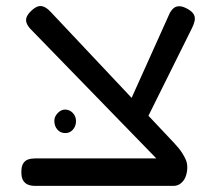

<svg xmlns="http://www.w3.org/2000/svg" viewBox="-20 -599 716 629"><path d="M548 10 498 -74 78 -506Q64 -522 65.5 -536Q67 -550 85 -566Q99 -578 109 -579Q119 -580 128.5 -574.5Q138 -569 147 -559L550 -131Q567 -113 576 -99Q585 -85 589 -75Q594 -63 593.5 -48Q593 -33 588 -20Q583 -7 572.5 1.5Q562 10 548 10ZM96 10Q82 10 72 6Q62 2 56 -7.5Q50 -17 50 -35Q50 -54 56 -63.5Q62 -73 72 -76.5Q82 -80 95 -80H557L549 10ZM455 -197 393 -238 537 -558Q543 -568 550.5 -573.5Q558 -579 569 -578.5Q580 -578 596 -569Q611 -560 615.5 -550.5Q620 -541 617.5 -530Q615 -519 609 -507ZM194 -163Q178 -163 168 -174.5Q158 -186 158 -203Q158 -217 169 -228.5Q180 -240 193 -240Q208 -240 218.5 -229Q229 -218 229 -202Q229 -186 219 -174.5Q209 -163 194 -163Z"/></svg>

Font: Fredoka SemiExpanded
Style: Regular
Weight: 400
Width: 6
Designer: Ben Nathan
Foundry: Milena B. Brandão, Ben Nathan
Version: Version 2.001